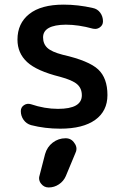

<svg xmlns="http://www.w3.org/2000/svg" viewBox="-20 -576 544 842"><path d="M177.7 99.6Q186.5 68.4 211.4 49.3Q236.3 30.3 267.6 30.3Q293 30.3 306.6 51.8Q315.4 63.5 315.4 77.1Q315.4 85.9 310.5 95.7L268.6 196.3Q258.8 218.8 238.3 232.4Q217.8 246.1 193.4 246.1Q172.9 246.1 160.2 229.5Q151.4 218.8 151.4 205.1Q151.4 200.2 153.3 194.3ZM168.9 -412.1Q168.9 -383.8 187.5 -366.2Q206.1 -348.6 254.9 -335.9Q370.1 -309.6 410.6 -271.5Q451.2 -233.4 451.2 -159.2Q451.2 -88.9 397.5 -50.3Q343.8 -11.7 244.1 -11.7Q176.8 -11.7 116.2 -27.3Q95.7 -33.2 83.5 -50.3Q71.3 -67.4 71.3 -88.9Q71.3 -105.5 85 -114.7Q98.6 -124 115.2 -119.1Q175.8 -98.6 234.4 -98.6Q338.9 -98.6 338.9 -158.2Q338.9 -188.5 318.4 -206.5Q297.9 -224.6 243.2 -239.3Q141.6 -264.6 99.1 -303.7Q56.6 -342.8 56.6 -402.3Q56.6 -473.6 108.4 -514.6Q160.2 -555.7 258.8 -555.7Q322.3 -555.7 386.7 -541Q407.2 -537.1 419.4 -520.5Q431.6 -503.9 431.6 -482.4Q431.6 -465.8 418 -456.1Q408.2 -449.2 397.5 -449.2Q392.6 -449.2 387.7 -450.2Q324.2 -467.8 268.6 -467.8Q168.9 -466.8 168.9 -412.1Z"/></svg>

Font: Gen Jyuu GothicX Medium
Style: Regular
Weight: 500
Designer: Ryoko NISHIZUKA (kana &amp; ideographs); Paul D. Hunt (Latin, Greek &amp; Cyrillic); Wenlong ZHANG (bopomofo); Sandoll C
Version: Version 1.058.20140828